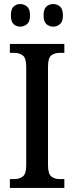

<svg xmlns="http://www.w3.org/2000/svg" viewBox="-20 -932 367 952"><path d="M29 0V-44H51Q75 -44 92.5 -56.5Q110 -69 110 -112V-601Q110 -645 92.5 -657.5Q75 -670 51 -670H29V-714H299V-670H276Q251 -670 234.5 -657.5Q218 -645 218 -601V-112Q218 -70 234.5 -57Q251 -44 276 -44H299V0ZM244 -800Q224 -800 210 -812.5Q196 -825 196 -855Q196 -887 210 -899.5Q224 -912 244 -912Q263 -912 277.5 -899.5Q292 -887 292 -855Q292 -825 277.5 -812.5Q263 -800 244 -800ZM80 -800Q61 -800 47.5 -812.5Q34 -825 34 -855Q34 -887 47.5 -899.5Q61 -912 80 -912Q99 -912 114 -899.5Q129 -887 129 -855Q129 -825 114 -812.5Q99 -800 80 -800Z"/></svg>

Font: Noto Serif Tamil Condensed Medium
Style: Italic
Weight: 500
Width: 3
Italic angle: -12°
Designer: Indian Type Foundry, Tom Grace, and the Monotype Design Team
Foundry: Monotype Imaging Inc.
Version: Version 2.003; ttfautohint (v1.8.4.7-5d5b)